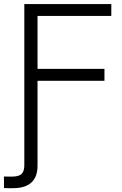

<svg xmlns="http://www.w3.org/2000/svg" viewBox="-43 -748 619 972"><path d="M-22.9 204.1V145.5Q-14.6 146 -1.5 146Q11.7 146 18.1 146Q52.2 146 66.2 132.6Q80.1 119.1 80.1 88.4V-62.5H147V91.3Q147 147.5 115.7 176Q84.5 204.6 23.9 204.6Q11.2 204.6 -1.2 204.6Q-13.7 204.6 -22.9 204.1ZM80.1 0V-727.5H520.5V-667.5H147V-399.4H485.8V-338.9H147V0Z"/></svg>

Font: Inter 28pt Light
Style: Regular
Weight: 300
Designer: Rasmus Andersson
Foundry: rsms
Version: Version 4.001;git-66647c0bb